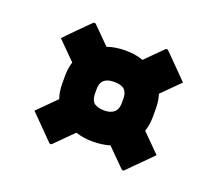

<svg xmlns="http://www.w3.org/2000/svg" viewBox="-88 -647 775 696"><g transform="rotate(20 300.0 -299.0)"><path d="M132 -317Q132 -345 140 -370L71 -439Q89 -458 113 -482Q137 -506 161 -530Q164 -533 167 -533Q170 -533 173 -530L237 -466Q269 -477 307 -477Q345 -477 376 -466L440 -530Q443 -533 446 -533Q449 -533 452 -530Q475 -507 497 -484.5Q519 -462 542 -439L474 -371Q482 -345 482 -316V-285Q482 -254 473 -228L542 -159Q524 -140 499.5 -116Q475 -92 452 -68Q449 -65 446 -65Q443 -65 440 -68L373 -135Q343 -126 307 -126Q271 -126 241 -136L173 -68Q170 -65 167 -65Q164 -65 161 -68Q138 -91 116 -113.5Q94 -136 71 -159L141 -229Q132 -255 132 -285ZM256 -293Q256 -268 269 -256Q276 -252 285 -249Q294 -246 307 -246Q359 -246 359 -293V-311Q359 -333 347 -345Q335 -356 307 -356Q256 -356 256 -311Z"/></g></svg>

Font: Recursive Mn Lnr St Blk
Style: Italic
Weight: 900
Italic angle: -15°
Monospace: yes
Version: Version 1.079;hotconv 1.0.112;makeotfexe 2.5.65598; ttfautoh